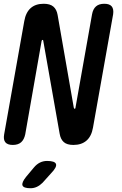

<svg xmlns="http://www.w3.org/2000/svg" viewBox="-27 -760 647 1020"><path d="M102 -648Q110 -694 136 -717Q162 -740 205 -740Q239 -740 256.5 -725Q274 -710 279 -681L365 -188L367 -184Q367 -182 369 -182Q371 -182 372.5 -183.5Q374 -185 374 -188L462 -684Q467 -712 483 -726Q499 -740 527 -740Q555 -740 566.5 -726Q578 -712 574 -684L467 -82Q459 -36 432.5 -13Q406 10 363 10Q329 10 312 -5Q295 -20 290 -49L203 -542Q203 -545 202 -546.5Q201 -548 199 -548Q197 -548 196 -546.5Q195 -545 194 -542L107 -46Q101 -18 85 -4Q69 10 41 10Q13 10 1.5 -4Q-10 -18 -5 -46ZM112 179 153 130Q168 112 185.5 103.5Q203 95 223 95Q265 95 270.5 111.5Q276 128 244 161L199 211Q185 225 169 232.5Q153 240 135 240Q98 240 92.5 225Q87 210 112 179Z"/></svg>

Font: Maple Mono SemiBold
Style: Italic
Weight: 600
Italic angle: -10°
Monospace: yes
Designer: subframe7536
Version: Version 7.000